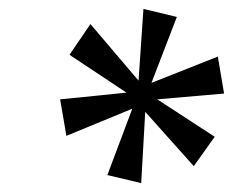

<svg xmlns="http://www.w3.org/2000/svg" viewBox="-20 -785 523 431"><path d="M297 -374 221 -392 277 -541 129 -480 115 -562 264 -577 136 -662 183 -731 291 -604 302 -765 377 -747 320 -599 469 -658 483 -575 333 -562 462 -478 415 -412 306 -534Z"/></svg>

Font: Noto Serif Condensed
Style: Italic
Weight: 400
Width: 3
Italic angle: -12°
Designer: Monotype Design Team
Foundry: Monotype Imaging Inc.
Version: Version 2.014; ttfautohint (v1.8.4.7-5d5b)